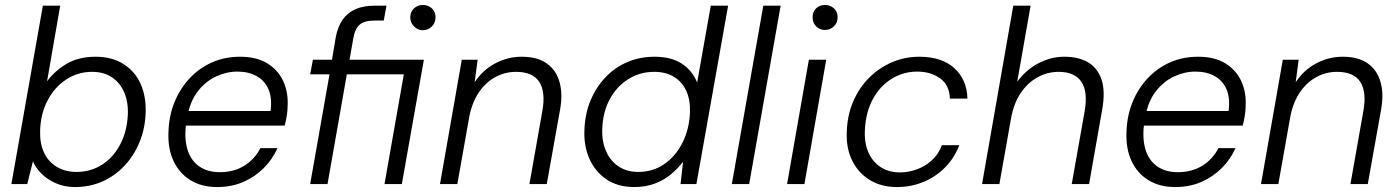

<svg xmlns="http://www.w3.org/2000/svg" viewBox="-20 -743 5646 775"><path d="M282 12Q240 12 205 -3.5Q170 -19 146.5 -43Q123 -67 113 -92L90 0H26L153 -720H223L170 -415Q202 -458 250 -486Q298 -514 366 -514Q432 -514 478.5 -484.5Q525 -455 547.5 -404.5Q570 -354 568 -290Q566 -225 543.5 -170Q521 -115 482.5 -74Q444 -33 393.5 -10.5Q343 12 282 12ZM289 -49Q347 -49 393 -79Q439 -109 466 -161.5Q493 -214 496 -281Q498 -332 481 -371Q464 -410 431 -431.5Q398 -453 352 -453Q294 -453 247 -422Q200 -391 172 -337.5Q144 -284 142 -217Q140 -166 157 -128.5Q174 -91 208.5 -70Q243 -49 289 -49Z M856 12Q794 12 749 -15.5Q704 -43 680.5 -93Q657 -143 660 -210Q662 -276 684.5 -331Q707 -386 746 -427.5Q785 -469 836.5 -491.5Q888 -514 949 -514Q1016 -514 1059.5 -487Q1103 -460 1123.5 -415Q1144 -370 1141 -315Q1141 -298 1137.5 -275.5Q1134 -253 1129 -236H715L725 -295H1072Q1079 -347 1064 -382Q1049 -417 1016.5 -435.5Q984 -454 938 -454Q894 -454 851.5 -434Q809 -414 778.5 -374.5Q748 -335 737 -276L732 -249Q723 -189 735.5 -143.5Q748 -98 782 -73Q816 -48 867 -48Q924 -48 966 -74Q1008 -100 1031 -145H1100Q1080 -100 1044.5 -64.5Q1009 -29 962 -8.5Q915 12 856 12Z M1232 0 1310 -443H1232L1243 -502H1320L1335 -591Q1343 -635 1363 -663.5Q1383 -692 1415 -706Q1447 -720 1491 -720H1540L1529 -660H1491Q1452 -660 1432.5 -644Q1413 -628 1406 -588L1391 -502H1691L1602 0H1532L1610 -443H1380L1302 0ZM1686 -621Q1666 -621 1651 -636.5Q1636 -652 1636 -673Q1636 -695 1651 -709Q1666 -723 1686 -723Q1708 -723 1723 -709.5Q1738 -696 1738 -673Q1738 -651 1723 -636Q1708 -621 1686 -621Z M1756 0 1844 -502H1908L1896 -411Q1928 -460 1978.5 -487Q2029 -514 2086 -514Q2149 -514 2187 -487Q2225 -460 2238.5 -412Q2252 -364 2241 -302L2187 0H2117L2169 -294Q2183 -371 2157 -412Q2131 -453 2063 -453Q2019 -453 1980.5 -432.5Q1942 -412 1914.5 -372.5Q1887 -333 1875 -276L1826 0Z M2540 12Q2474 12 2428 -19Q2382 -50 2359 -102.5Q2336 -155 2339 -218Q2341 -283 2363.5 -337Q2386 -391 2424 -431Q2462 -471 2512.5 -492.5Q2563 -514 2622 -514Q2689 -514 2731.5 -486.5Q2774 -459 2794 -410L2849 -720H2919L2791 0H2727L2737 -90Q2717 -64 2689.5 -40.5Q2662 -17 2624.5 -2.5Q2587 12 2540 12ZM2556 -49Q2615 -49 2661 -80.5Q2707 -112 2734.5 -166.5Q2762 -221 2765 -288Q2767 -339 2750.5 -375.5Q2734 -412 2701 -432.5Q2668 -453 2621 -453Q2563 -453 2516 -423.5Q2469 -394 2441 -342Q2413 -290 2411 -222Q2409 -173 2426 -133.5Q2443 -94 2476.5 -71.5Q2510 -49 2556 -49Z M2934 0 3061 -720H3131L3004 0Z M3157 0 3245 -502H3315L3227 0ZM3310 -622Q3289 -622 3274.5 -636.5Q3260 -651 3260 -673Q3260 -696 3274.5 -709.5Q3289 -723 3310 -723Q3331 -723 3346 -709.5Q3361 -696 3361 -673Q3361 -651 3346 -636.5Q3331 -622 3310 -622Z M3600 12Q3538 12 3491.5 -16Q3445 -44 3420 -94.5Q3395 -145 3398 -211Q3400 -278 3424 -333.5Q3448 -389 3488 -429Q3528 -469 3580 -491.5Q3632 -514 3691 -514Q3781 -514 3832 -468Q3883 -422 3885 -345H3814Q3813 -399 3775 -426.5Q3737 -454 3682 -454Q3626 -454 3578.5 -424.5Q3531 -395 3502.5 -341.5Q3474 -288 3471 -217Q3469 -176 3479 -144.5Q3489 -113 3508.5 -91Q3528 -69 3554.5 -58Q3581 -47 3611 -47Q3647 -47 3681 -59.5Q3715 -72 3741.5 -96Q3768 -120 3782 -157H3852Q3834 -108 3797 -69.5Q3760 -31 3709.5 -9.5Q3659 12 3600 12Z M3944 0 4070 -720H4140L4086 -413Q4120 -460 4170.5 -487Q4221 -514 4276 -514Q4334 -514 4372.5 -491Q4411 -468 4426.5 -421Q4442 -374 4429 -301L4376 0H4306L4358 -293Q4372 -374 4344.5 -413.5Q4317 -453 4253 -453Q4208 -453 4168 -431Q4128 -409 4100 -367.5Q4072 -326 4061 -265L4014 0Z M4723 12Q4661 12 4616 -15.5Q4571 -43 4547.5 -93Q4524 -143 4527 -210Q4529 -276 4551.5 -331Q4574 -386 4613 -427.5Q4652 -469 4703.5 -491.5Q4755 -514 4816 -514Q4883 -514 4926.5 -487Q4970 -460 4990.5 -415Q5011 -370 5008 -315Q5008 -298 5004.5 -275.5Q5001 -253 4996 -236H4582L4592 -295H4939Q4946 -347 4931 -382Q4916 -417 4883.5 -435.5Q4851 -454 4805 -454Q4761 -454 4718.5 -434Q4676 -414 4645.5 -374.5Q4615 -335 4604 -276L4599 -249Q4590 -189 4602.5 -143.5Q4615 -98 4649 -73Q4683 -48 4734 -48Q4791 -48 4833 -74Q4875 -100 4898 -145H4967Q4947 -100 4911.5 -64.5Q4876 -29 4829 -8.5Q4782 12 4723 12Z M5070 0 5158 -502H5222L5210 -411Q5242 -460 5292.5 -487Q5343 -514 5400 -514Q5463 -514 5501 -487Q5539 -460 5552.5 -412Q5566 -364 5555 -302L5501 0H5431L5483 -294Q5497 -371 5471 -412Q5445 -453 5377 -453Q5333 -453 5294.5 -432.5Q5256 -412 5228.5 -372.5Q5201 -333 5189 -276L5140 0Z"/></svg>

Font: DM Sans 16pt Light
Style: Italic
Weight: 300
Italic angle: -10°
Version: Version 4.004;gftools[0.9.30]